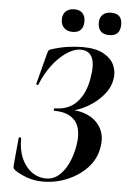

<svg xmlns="http://www.w3.org/2000/svg" viewBox="-57 -851 602 905"><g transform="rotate(5 244.5 -399.0)"><path d="M195 -4Q229 -4 255.5 -27.5Q282 -51 299 -88.5Q316 -126 323 -167Q337 -247 306 -286Q275 -325 206 -325Q202 -325 202 -331Q202 -337 206 -337Q272 -337 310.5 -378Q349 -419 361 -488Q374 -556 359.5 -589.5Q345 -623 304 -623Q273 -623 237.5 -599Q202 -575 171 -534Q140 -493 120 -442Q119 -438 114 -439.5Q109 -441 110 -446L147 -588Q151 -602 153 -605.5Q155 -609 164 -612Q203 -625 241.5 -630.5Q280 -636 312 -636Q374 -636 411 -616Q448 -596 462.5 -564Q477 -532 470 -496Q464 -461 441.5 -431.5Q419 -402 388 -379.5Q357 -357 323.5 -344Q290 -331 262 -329L274 -337Q330 -337 369.5 -316.5Q409 -296 427.5 -259Q446 -222 437 -172Q428 -117 390 -76Q352 -35 296.5 -11.5Q241 12 181 12Q137 12 101 -2Q65 -16 47 -29Q41 -34 38.5 -38.5Q36 -43 37 -53L49 -182Q50 -187 55.5 -186.5Q61 -186 61 -182Q60 -131 76.5 -91Q93 -51 124 -27.5Q155 -4 195 -4ZM258 -703Q233 -703 218 -717.5Q203 -732 203 -758Q203 -782 218 -796Q233 -810 258 -810Q283 -810 296.5 -796Q310 -782 310 -758Q310 -703 258 -703ZM432 -703Q378 -703 378 -758Q378 -782 392.5 -795.5Q407 -809 432 -809Q484 -809 484 -758Q484 -703 432 -703Z"/></g></svg>

Font: Cormorant
Style: Bold Italic
Weight: 700
Italic angle: -10°
Designer: Christian Thalmann (Catharsis Fonts)
Foundry: Catharsis Fonts
Version: Version 4.000